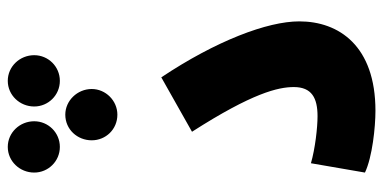

<svg xmlns="http://www.w3.org/2000/svg" viewBox="-266 -714 986 494"><g transform="rotate(-90 227.0 -467.0)"><path d="M96 -806C133 -806 162 -836 162 -872C162 -909 133 -940 96 -940C59 -940 30 -909 30 -872C30 -836 59 -806 96 -806ZM266 -806C303 -806 332 -836 332 -872C332 -909 303 -940 266 -940C229 -940 200 -909 200 -872C200 -836 229 -806 266 -806ZM179 -658C215 -658 245 -688 245 -724C245 -761 215 -792 179 -792C141 -792 113 -761 113 -724C113 -688 141 -658 179 -658ZM30 -21C70 -2 147 6 189 6C356 6 419 -88 419 -190C419 -272 369 -404 275 -545L135 -466C235 -310 250 -244 250 -204C250 -158 222 -143 175 -143C146 -143 92 -149 54 -160Z"/></g></svg>

Font: Noto Sans Arabic UI ExtraCondensed Extra
Style: Regular
Weight: 800
Width: 3
Designer: Nadine Chahine - Monotype Design Team
Foundry: Monotype Imaging Inc.
Version: Version 1.900